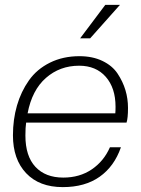

<svg xmlns="http://www.w3.org/2000/svg" viewBox="-20 -756 577 786"><path d="M237 10Q141 10 87 -47Q33 -104 33 -202Q33 -267 49.5 -324Q66 -381 98.5 -427Q131 -473 184.5 -499.5Q238 -526 305 -526Q359 -526 399.5 -506.5Q440 -487 461.5 -454.5Q483 -422 493.5 -387Q504 -352 504 -314Q504 -272 498 -254H87Q84 -235 84 -201Q84 -117 125 -73Q166 -29 239 -29Q306 -29 355.5 -62.5Q405 -96 430 -153H475Q448 -75 388 -32.5Q328 10 237 10ZM304 -487Q225 -487 168 -437Q111 -387 93 -292H452Q453 -301 453 -319Q453 -396 413 -441.5Q373 -487 304 -487ZM349 -599H308L411 -736H471Z"/></svg>

Font: Creato Display Light
Style: Italic
Weight: 300
Italic angle: -10°
Version: Version 1.000